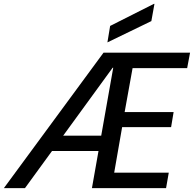

<svg xmlns="http://www.w3.org/2000/svg" viewBox="-53 -972 1002 992"><path d="M-33 0 482 -700H929L914 -620H632L591 -393H844L831 -315H578L537 -80H819L805 0H422L532 -622H529L76 0ZM147 -192 192 -271H520L526 -192ZM502 -753 516 -838 742 -952H745L729 -863Z"/></svg>

Font: DM Sans 36pt Medium
Style: Italic
Weight: 500
Italic angle: -10°
Designer: Colophon Foundry, Jonny Pinhorn
Foundry: Colophon Foundry
Version: Version 4.004;gftools[0.9.30]